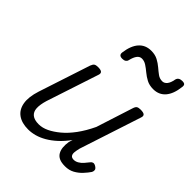

<svg xmlns="http://www.w3.org/2000/svg" viewBox="-221 -935 1089 1089"><g transform="rotate(45 323.5 -390.5)"><path d="M185 16Q134 16 102.5 -6.5Q71 -29 63.5 -72.5Q56 -116 76 -178L178 -489Q184 -505 192 -510Q200 -515 216 -515Q239 -515 246.5 -507.5Q254 -500 248 -484L145 -171Q133 -131 134.5 -103.5Q136 -76 154 -61.5Q172 -47 207 -47Q236 -47 266.5 -61.5Q297 -76 329.5 -103Q362 -130 392.5 -171.5Q423 -213 449 -268L520 -489Q525 -505 533 -510Q541 -515 557 -515Q581 -515 588.5 -507.5Q596 -500 590 -484L469 -114Q464 -94 462.5 -78.5Q461 -63 467.5 -54Q474 -45 490 -45Q504 -45 518 -53Q532 -61 544 -74.5Q556 -88 565 -100Q570 -108 579 -111Q588 -114 601 -106Q614 -98 615.5 -89Q617 -80 612 -70Q600 -52 581 -31.5Q562 -11 537.5 2.5Q513 16 481 16Q452 16 434.5 8Q417 0 408 -15.5Q399 -31 397 -51.5Q395 -72 399 -97L406 -120Q380 -84 351.5 -58Q323 -32 294.5 -15.5Q266 1 238.5 8.5Q211 16 185 16ZM279 -645Q251 -645 254 -670Q262 -731 290 -762.5Q318 -794 364 -794Q395 -794 417.5 -782Q440 -770 458 -754.5Q476 -739 492.5 -727Q509 -715 530 -715Q546 -715 558 -729.5Q570 -744 575 -773Q580 -797 610 -797Q625 -797 630 -791Q635 -785 633 -772Q626 -711 598.5 -679Q571 -647 525 -647Q494 -647 471.5 -659Q449 -671 430.5 -686.5Q412 -702 394.5 -713.5Q377 -725 358 -725Q341 -725 329.5 -710Q318 -695 311 -665Q309 -656 301 -650.5Q293 -645 279 -645Z"/></g></svg>

Font: Playwrite DK Loopet Light
Style: Regular
Weight: 300
Version: Version 1.003